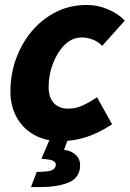

<svg xmlns="http://www.w3.org/2000/svg" viewBox="-20 -557 523 774"><path d="M22 -188Q22 -257 44.5 -319.5Q67 -382 108 -431Q149 -480 205.5 -508.5Q262 -537 330 -537Q376 -537 417.5 -518.5Q459 -500 483 -474L392 -372Q376 -389 354 -397.5Q332 -406 310 -406Q270 -406 240 -375.5Q210 -345 193 -299.5Q176 -254 176 -207Q176 -164 197 -141.5Q218 -119 256 -119Q285 -119 313.5 -132Q342 -145 371 -165L432 -56Q377 -20 326.5 -4Q276 12 223 12Q163 12 117.5 -13.5Q72 -39 47 -84.5Q22 -130 22 -188ZM105 197 128 136Q178 136 191.5 128Q205 120 205 107Q205 99 197 93Q189 87 166 85L147 83L189 -15L259 -9L238 47Q269 51 286 68Q303 85 303 108Q303 159 258 178Q213 197 145 197Z"/></svg>

Font: Radio Canada
Style: Bold Italic
Weight: 700
Italic angle: -12°
Designer: Charles Daoud, Etienne Aubert Bonn, Alexandre Saumier Demers, Jacques Le Bailly
Foundry: Radio-Canada
Version: Version 2.104; ttfautohint (v1.8.4.7-5d5b);gftools[0.9.28.de